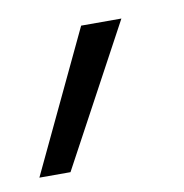

<svg xmlns="http://www.w3.org/2000/svg" viewBox="-71 -158 297 310"><g transform="rotate(-10 78.0 -3.0)"><path d="M80 -118H146L22 112H-29Z"/></g></svg>

Font: LXGW Bright GB
Style: Italic
Weight: 400
Italic angle: -12°
Designer: Christian Thalmann (Catharsis Fonts)
Foundry: LXGW / Christian Thalmann (Catharsis Fonts) / Fontworks Inc.
Version: Version 5.510